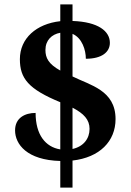

<svg xmlns="http://www.w3.org/2000/svg" viewBox="-20 -780 599 879"><path d="M256 -43V79H312V-45C436 -59 509 -133 509 -235C509 -367 392 -390 312 -430V-625C356 -606 373 -551 373 -511C447 -511 483 -542 483 -584C483 -637 430 -680 312 -684V-760H256V-683C147 -671 71 -605 71 -509C71 -421 110 -372 256 -312V-96C188 -107 143 -163 143 -263C95 -263 49 -241 49 -183C49 -120 103 -47 256 -43ZM256 -630V-457C202 -487 188 -515 188 -551C188 -596 217 -623 256 -630ZM312 -98V-287C364 -260 390 -232 390 -190C390 -145 362 -109 312 -98Z"/></svg>

Font: Noto Serif Test
Style: Bold
Weight: 700
Version: Version 1.000